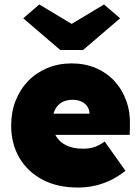

<svg xmlns="http://www.w3.org/2000/svg" viewBox="-20 -830 626 860"><path d="M329 10Q236 10 169 -26Q102 -62 66 -124.5Q30 -187 30 -268Q30 -328 50 -379Q70 -430 106.5 -467.5Q143 -505 192.5 -525.5Q242 -546 301 -546Q360 -546 408.5 -525.5Q457 -505 492 -467.5Q527 -430 545.5 -379Q564 -328 562 -268L561 -226H142L119 -321H400L381 -301V-319Q381 -338 371.5 -352.5Q362 -367 345 -375Q328 -383 305 -383Q276 -383 256 -371Q236 -359 225.5 -337Q215 -315 215 -284Q215 -248 230.5 -221Q246 -194 276.5 -179Q307 -164 352 -164Q382 -164 403.5 -171.5Q425 -179 449 -196L542 -65Q505 -36 469.5 -20Q434 -4 399.5 3Q365 10 329 10ZM250 -606 84 -748 156 -810 316 -714H286L446 -810L518 -748L352 -606Z"/></svg>

Font: Lexend Deca Black
Style: Regular
Weight: 900
Designer: Bonnie Shaver-Troup, Thomas Jockin
Foundry: Lexend
Version: Version 1.007